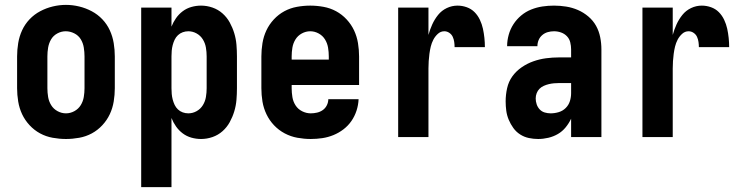

<svg xmlns="http://www.w3.org/2000/svg" viewBox="-20 -561 3040 786"><path d="M250 8Q223 8 195.5 3Q168 -2 144 -15Q120 -28 101 -48.5Q82 -69 70.5 -93.5Q59 -118 54.5 -145.5Q50 -173 50 -200V-330Q50 -357 54.5 -384.5Q59 -412 70.5 -437Q82 -462 101 -482Q120 -502 144.5 -515Q169 -528 196 -534.5Q223 -541 250 -541Q277 -541 304 -534.5Q331 -528 355.5 -515Q380 -502 399 -482Q418 -462 429.5 -437Q441 -412 445.5 -384.5Q450 -357 450 -330V-200Q450 -173 445.5 -145.5Q441 -118 429.5 -93.5Q418 -69 399 -48.5Q380 -28 356 -15Q332 -2 304.5 3Q277 8 250 8ZM250 -97Q268 -97 284.5 -106Q301 -115 310.5 -130.5Q320 -146 323 -164Q326 -182 326 -200V-330Q326 -348 323 -366.5Q320 -385 310.5 -400.5Q301 -416 284 -424.5Q267 -433 249 -433Q231 -433 214.5 -424Q198 -415 189 -399.5Q180 -384 177 -366Q174 -348 174 -330V-200Q174 -182 177 -164Q180 -146 189.5 -130.5Q199 -115 215.5 -106Q232 -97 250 -97Z M558 205V-530H682V-452Q689 -470 700.5 -486.5Q712 -503 728 -515Q744 -527 763.5 -532.5Q783 -538 803 -538Q827 -538 850 -530Q873 -522 891 -506Q909 -490 920.5 -469Q932 -448 939 -425Q946 -402 948 -378Q950 -354 950 -330V-200Q950 -176 948 -152Q946 -128 939 -105Q932 -82 920.5 -61Q909 -40 891 -24Q873 -8 850 0Q827 8 803 8Q783 8 763.5 2.5Q744 -3 728 -15Q712 -27 700.5 -43.5Q689 -60 682 -78V205ZM751 -97Q769 -97 785 -106Q801 -115 810.5 -130.5Q820 -146 823 -164Q826 -182 826 -200V-330Q826 -348 823 -366Q820 -384 810.5 -399.5Q801 -415 785 -424Q769 -433 751 -433Q739 -433 728 -429Q717 -425 708.5 -417Q700 -409 695 -398.5Q690 -388 687 -376.5Q684 -365 683 -353.5Q682 -342 682 -330V-200Q682 -188 683 -176.5Q684 -165 687 -153.5Q690 -142 695 -131.5Q700 -121 708.5 -113Q717 -105 728 -101Q739 -97 751 -97Z M1252 8Q1225 8 1197.5 3Q1170 -2 1145.5 -15Q1121 -28 1102 -48Q1083 -68 1071 -93Q1059 -118 1054.5 -145Q1050 -172 1050 -200V-330Q1050 -357 1054.5 -384.5Q1059 -412 1070.5 -436.5Q1082 -461 1101 -481.5Q1120 -502 1144 -515Q1168 -528 1195.5 -533Q1223 -538 1250 -538Q1277 -538 1304.5 -533Q1332 -528 1356 -515Q1380 -502 1399 -481.5Q1418 -461 1429.5 -436.5Q1441 -412 1445.5 -384.5Q1450 -357 1450 -330V-213H1174V-200Q1174 -182 1177 -163.5Q1180 -145 1190 -129.5Q1200 -114 1217 -105.5Q1234 -97 1252 -97Q1265 -97 1278 -100Q1291 -103 1301.5 -110.5Q1312 -118 1318 -130Q1324 -142 1324 -155H1448Q1447 -131 1439.5 -108Q1432 -85 1418.5 -65.5Q1405 -46 1386 -31.5Q1367 -17 1345 -8Q1323 1 1299.5 4.5Q1276 8 1252 8ZM1326 -317V-330Q1326 -348 1323 -366Q1320 -384 1310.5 -399.5Q1301 -415 1284.5 -424Q1268 -433 1250 -433Q1232 -433 1215.5 -424Q1199 -415 1189.5 -399.5Q1180 -384 1177 -366Q1174 -348 1174 -330V-317Z M1610 0V-530H1734V-418Q1740 -440 1749.5 -461Q1759 -482 1773.5 -500Q1788 -518 1809 -528Q1830 -538 1853 -538Q1872 -538 1890.5 -531.5Q1909 -525 1922.5 -511.5Q1936 -498 1944.5 -480Q1953 -462 1957 -443.5Q1961 -425 1963 -406Q1965 -387 1965 -368H1841Q1841 -378 1839.5 -389Q1838 -400 1833.5 -410Q1829 -420 1819.5 -426.5Q1810 -433 1799 -433Q1784 -433 1772.5 -422.5Q1761 -412 1754 -398.5Q1747 -385 1743.5 -370.5Q1740 -356 1738 -341Q1736 -326 1735 -311Q1734 -296 1734 -281V0Z M2183 8Q2164 8 2145 4Q2126 0 2109.5 -10.5Q2093 -21 2081.5 -37Q2070 -53 2062.5 -71Q2055 -89 2052.5 -108Q2050 -127 2050 -146Q2050 -173 2056 -200Q2062 -227 2077.5 -248.5Q2093 -270 2115.5 -285.5Q2138 -301 2163.5 -310Q2189 -319 2215.5 -322.5Q2242 -326 2269 -326H2318V-359Q2318 -373 2314.5 -387.5Q2311 -402 2301 -412.5Q2291 -423 2277 -428Q2263 -433 2248 -433Q2235 -433 2222.5 -429.5Q2210 -426 2200 -417.5Q2190 -409 2185 -397Q2180 -385 2180 -372H2056Q2056 -395 2062.5 -418.5Q2069 -442 2082 -462Q2095 -482 2113.5 -497.5Q2132 -513 2154.5 -522Q2177 -531 2200.5 -534.5Q2224 -538 2248 -538Q2273 -538 2298 -534Q2323 -530 2346 -520Q2369 -510 2388.5 -493.5Q2408 -477 2420 -455.5Q2432 -434 2437 -409Q2442 -384 2442 -359V0H2318V-75Q2309 -56 2295.5 -39.5Q2282 -23 2264 -12.5Q2246 -2 2225 3Q2204 8 2183 8ZM2234 -97Q2251 -97 2267.5 -102Q2284 -107 2296 -119Q2308 -131 2313 -147Q2318 -163 2318 -180V-221H2269Q2258 -221 2247.5 -220Q2237 -219 2226.5 -216.5Q2216 -214 2206 -209.5Q2196 -205 2188.5 -197.5Q2181 -190 2177 -179.5Q2173 -169 2173 -158Q2173 -146 2177 -134Q2181 -122 2189.5 -113Q2198 -104 2210 -100.5Q2222 -97 2234 -97Z M2610 0V-530H2734V-418Q2740 -440 2749.5 -461Q2759 -482 2773.5 -500Q2788 -518 2809 -528Q2830 -538 2853 -538Q2872 -538 2890.5 -531.5Q2909 -525 2922.5 -511.5Q2936 -498 2944.5 -480Q2953 -462 2957 -443.5Q2961 -425 2963 -406Q2965 -387 2965 -368H2841Q2841 -378 2839.5 -389Q2838 -400 2833.5 -410Q2829 -420 2819.5 -426.5Q2810 -433 2799 -433Q2784 -433 2772.5 -422.5Q2761 -412 2754 -398.5Q2747 -385 2743.5 -370.5Q2740 -356 2738 -341Q2736 -326 2735 -311Q2734 -296 2734 -281V0Z"/></svg>

Font: iosevka_custom_sans_ss08 XBd
Style: Regular
Weight: 800
Designer: Belleve Invis
Foundry: Belleve Invis
Version: Version 10.3.0; ttfautohint (v1.8.3)